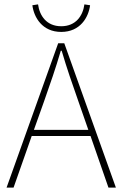

<svg xmlns="http://www.w3.org/2000/svg" viewBox="-20 -858 560 878"><path d="M182 -396C210 -476 234 -544 258 -626H262C286 -544 310 -476 338 -396L384 -264H135ZM10 0H42L125 -236H394L476 0H510L274 -660H246ZM260 -712C347 -712 385 -779 392 -834L366 -838C359 -786 327 -738 260 -738C193 -738 161 -786 154 -838L128 -834C135 -779 173 -712 260 -712Z"/></svg>

Font: Source Sans Pro ExtraLight
Style: Regular
Weight: 200
Designer: Paul D. Hunt
Foundry: Adobe Systems Incorporated
Version: Version 3.006;hotconv 1.0.111;makeotfexe 2.5.65597